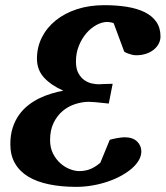

<svg xmlns="http://www.w3.org/2000/svg" viewBox="-20 -707 641 743"><path d="M601.1 -565.9Q601.1 -550.8 594 -537.6Q586.9 -524.4 574.5 -514.4Q562 -504.4 544.7 -498.8Q527.3 -493.2 506.8 -493.2Q498 -493.2 490 -495.4Q481.9 -497.6 475.1 -500Q467.3 -502.9 460.9 -506.8L419.9 -617.2Q414.6 -619.6 407.5 -620.8Q400.4 -622.1 396 -622.1Q375 -622.1 353.3 -610.4Q331.5 -598.6 314 -578.1Q296.4 -557.6 285.2 -529.8Q273.9 -502 273.9 -469.2Q273.9 -440.4 283.7 -423.1Q293.5 -405.8 307.1 -396.5Q320.8 -387.2 335.7 -384Q350.6 -380.9 360.8 -380.9Q363.3 -380.9 366.5 -381.1Q369.6 -381.3 375.7 -381.6Q381.8 -381.8 391.4 -382.1Q400.9 -382.3 416 -382.8L400.9 -306.2Q367.7 -310.1 350.3 -311.5Q333 -313 324.2 -313Q298.3 -313 271.5 -304.4Q244.6 -295.9 222.9 -277.8Q201.2 -259.8 187.5 -231.7Q173.8 -203.6 173.8 -165Q173.8 -134.8 185.5 -112.1Q197.3 -89.4 214.4 -74.5Q231.4 -59.6 251 -52.2Q270.5 -44.9 286.1 -44.9Q308.6 -44.9 327.6 -52Q346.7 -59.1 368.2 -77.1L404.8 -166Q409.2 -167.5 416.7 -169.2Q424.3 -170.9 432.4 -172.4Q440.4 -173.8 448.2 -174.8Q456.1 -175.8 461.9 -175.8Q493.7 -175.8 510.3 -159.7Q526.9 -143.6 526.9 -121.1Q526.9 -103.5 517.1 -86.7Q507.3 -69.8 489.7 -54.7Q472.2 -39.6 448.5 -26.6Q424.8 -13.7 396.7 -4.2Q368.7 5.4 337.6 10.7Q306.6 16.1 274.9 16.1Q216.8 16.1 169.7 6.3Q122.6 -3.4 89.4 -23.4Q56.2 -43.5 38.1 -74.7Q20 -106 20 -148.9Q20 -184.6 29.1 -212.6Q38.1 -240.7 53.7 -262.5Q69.3 -284.2 89.6 -300Q109.9 -315.9 132.8 -326.9Q155.8 -337.9 179.4 -345Q203.1 -352.1 225.1 -356Q177.7 -377 150.4 -406.7Q123 -436.5 123 -480Q123 -524.4 142.1 -562.3Q161.1 -600.1 195.6 -627.9Q230 -655.8 277.8 -671.4Q325.7 -687 383.8 -687Q430.7 -687 470.5 -680.7Q510.3 -674.3 539.3 -660.2Q568.4 -646 584.7 -622.8Q601.1 -599.6 601.1 -565.9Z"/></svg>

Font: Charis SIL Afr
Style: Bold Italic
Weight: 700
Italic angle: -11°
Foundry: SIL International
Version: Version 5.000